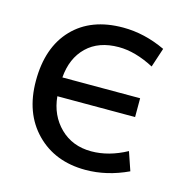

<svg xmlns="http://www.w3.org/2000/svg" viewBox="-86 -618 698 713"><g transform="rotate(15 262.5 -261.5)"><path d="M441.4 -422.9Q369.1 -460.9 305.7 -460.9Q228.5 -460.9 183.1 -417Q137.7 -373 131.8 -297.9H430.7V-225.6H131.8Q138.7 -153.3 186 -106.9Q233.4 -60.5 305.7 -60.5Q373 -60.5 441.4 -97.7L465.8 -26.4Q384.8 11.7 302.7 11.7Q185.5 11.7 112.8 -62.5Q40 -136.7 40 -260.7Q40 -389.6 109.9 -462.4Q179.7 -535.2 302.7 -535.2Q384.8 -535.2 465.8 -497.1Z"/></g></svg>

Font: irohakakuC Regular
Style: Regular
Weight: 400
Designer: [Source Han Sans]
Ryoko NISHIZUKA Ë•øÂ°öÊ∂ºÂ≠ê (kana & ideographs); Paul D. Hunt (Latin, Greek & Cyrillic); Wenlong ZHAN
Version: Version 1.001.20160904